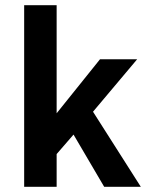

<svg xmlns="http://www.w3.org/2000/svg" viewBox="-20 -719 570 739"><path d="M73 -699V0H198V-126L263 -201L381 0H522L338 -289L508 -491H365L198 -283V-699Z"/></svg>

Font: Source Sans Pro SemBd
Style: Regular
Weight: 700
Designer: Paul D. Hunt
Foundry: Adobe Systems Incorporated
Version: Version 2.020;PS 2.0;hotconv 1.0.86;makeotf.lib2.5.63406